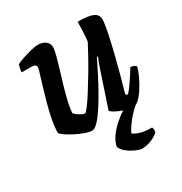

<svg xmlns="http://www.w3.org/2000/svg" viewBox="-164 -623 897 945"><g transform="rotate(-30 284.5 -150.0)"><path d="M205 0Q189 0 164 -9Q139 -18 114 -31Q89 -44 71.5 -56.5Q54 -69 52 -75Q52 -105 59.5 -145.5Q67 -186 78.5 -228Q90 -270 101.5 -308Q113 -346 121 -372Q129 -398 129 -404Q129 -415 121 -418.5Q113 -422 100 -422H47Q47 -434 50 -446Q53 -458 55 -464Q69 -471 94 -479.5Q119 -488 144 -494Q169 -500 183 -500Q208 -500 225.5 -487.5Q243 -475 243 -452Q243 -438 235 -407.5Q227 -377 215 -338Q203 -299 191 -257.5Q179 -216 171 -180.5Q163 -145 163 -122Q173 -111 190 -101Q207 -91 216 -91Q221 -91 238.5 -114Q256 -137 279 -173.5Q302 -210 326.5 -251Q351 -292 371.5 -329.5Q392 -367 404 -390Q407 -414 408.5 -445Q410 -476 410 -500Q453 -500 477.5 -494.5Q502 -489 512 -477.5Q522 -466 522 -449Q522 -430 512 -379.5Q502 -329 482.5 -251.5Q463 -174 434 -73L445 -66Q456 -77 470.5 -97Q485 -117 499.5 -139.5Q514 -162 523 -177Q532 -177 542 -172.5Q552 -168 554 -163Q549 -142 536 -114.5Q523 -87 506.5 -60.5Q490 -34 472.5 -17Q455 0 440 0Q417 0 390.5 -8.5Q364 -17 345 -27.5Q326 -38 323 -45L375 -201Q385 -233 395 -260.5Q405 -288 411 -301L406 -304Q389 -270 368.5 -229Q348 -188 325 -147.5Q302 -107 280 -73.5Q258 -40 238.5 -20Q219 0 205 0ZM373 200Q362 200 339 190Q316 180 295.5 164Q275 148 269 129Q275 100 294 74Q313 48 338.5 25.5Q364 3 392 -14L472 -17Q446 1 424 24.5Q402 48 386.5 70Q371 92 364 108Q379 120 405 127Q431 134 467 134Q469 138 470.5 145Q472 152 469 162Q454 178 426 189Q398 200 373 200Z"/></g></svg>

Font: Texturina 12pt
Style: Bold Italic
Weight: 700
Italic angle: -11°
Designer: Guillermo Torres Carreño
Foundry: Omnibus-Type
Version: Version 1.002